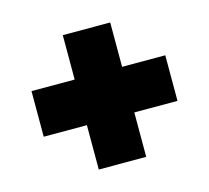

<svg xmlns="http://www.w3.org/2000/svg" viewBox="-73 -685 664 610"><g transform="rotate(-15 259.0 -380.0)"><path d="M181 -159V-305H39V-455H181V-601H337V-455H479V-305H337V-159Z"/></g></svg>

Font: Encode Sans Condensed Condensed Black
Style: Regular
Weight: 900
Width: 3
Designer: Multiple Designers
Foundry: Impallari Type
Version: Version 3.000; ttfautohint (v1.8.3) -l 8 -r 50 -G 200 -x 14 